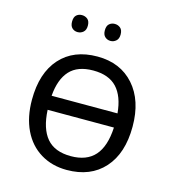

<svg xmlns="http://www.w3.org/2000/svg" viewBox="-108 -805 820 906"><g transform="rotate(15 302.0 -352.5)"><path d="M547.9 -268.1Q547.9 -137.2 481.9 -63.7Q416 9.8 299.8 9.8Q228 9.8 172.4 -23.9Q116.7 -57.6 86.4 -120.6Q56.2 -183.6 56.2 -268.1Q56.2 -398.9 121.6 -471.9Q187 -544.9 303.2 -544.9Q415.5 -544.9 481.7 -470.2Q547.9 -395.5 547.9 -268.1ZM301.8 -58.1Q378.9 -58.1 418.9 -103Q459 -147.9 463.9 -241.2H140.1Q144.5 -150.4 183.6 -104.2Q222.7 -58.1 301.8 -58.1ZM300.8 -476.1Q224.6 -476.1 186 -433.8Q147.5 -391.6 141.1 -310.1H462.9Q455.6 -392.1 416.3 -434.1Q377 -476.1 300.8 -476.1ZM143.6 -673.3Q143.6 -695.3 154.5 -705.1Q165.5 -714.8 181.2 -714.8Q197.3 -714.8 209 -705.1Q220.7 -695.3 220.7 -673.3Q220.7 -652.3 209 -642.1Q197.3 -631.8 181.2 -631.8Q165.5 -631.8 154.5 -642.1Q143.6 -652.3 143.6 -673.3ZM303.7 -673.3Q303.7 -695.3 314.9 -705.1Q326.2 -714.8 341.8 -714.8Q357.4 -714.8 369.1 -705.1Q380.9 -695.3 380.9 -673.3Q380.9 -652.3 369.1 -642.1Q357.4 -631.8 341.8 -631.8Q326.2 -631.8 314.9 -642.1Q303.7 -652.3 303.7 -673.3Z"/></g></svg>

Font: XL-Viking
Style: Regular
Weight: 400
Foundry: Ascender Corporation
Version: Version 1.10 March 23, 2015